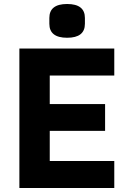

<svg xmlns="http://www.w3.org/2000/svg" viewBox="-20 -941 647 961"><path d="M227 -822V-851Q227 -921 316 -921Q405 -921 405 -851V-822Q405 -752 316 -752Q227 -752 227 -822ZM77 0V-698H552V-563H229V-420H506V-286H229V-135H552V0Z"/></svg>

Font: Anuphan
Style: Bold
Weight: 700
Designer: Mike Abbink, Paul van der Laan, Pieter van Rosmalen, Mint Tantisuwanna
Foundry: Bold Monday; Cadson Demak
Version: Version 3.002;hotconv 1.0.109;makeotfexe 2.5.65596